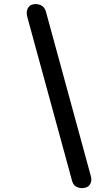

<svg xmlns="http://www.w3.org/2000/svg" viewBox="-20 -948 520 967"><path d="M410 -3Q391.5 2.5 371.5 -4.2Q351.5 -11 344 -33.5L119 -857Q110.5 -885 118.8 -903.5Q127 -922 144.5 -925.5Q163 -930.5 183 -923Q203 -915.5 211 -890.5L436.5 -65Q444 -42 436 -24.5Q428 -7 410 -3Z"/></svg>

Font: Edu AU VIC WA NT Hand Medium
Style: Regular
Weight: 500
Version: Version 1.001